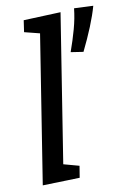

<svg xmlns="http://www.w3.org/2000/svg" viewBox="-88 -834 592 892"><g transform="rotate(-10 208.0 -388.5)"><path d="M40 4 158 -743 193 -683 78 -712 86 -767 261 -774 143 -27 107 -88 224 -56 215 -1ZM334 -574 275 -583Q294 -636 307.5 -685Q321 -734 326 -781L416 -777Q404 -734 383 -682.5Q362 -631 334 -574Z"/></g></svg>

Font: Bitter Thin Medium
Style: Italic
Weight: 500
Italic angle: -9°
Version: Version 3.021